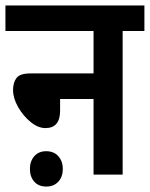

<svg xmlns="http://www.w3.org/2000/svg" viewBox="-20 -642 551 706"><path d="M0 -622H511V-528H431V0H324V-278H201V-235Q201 -171 147 -171Q120 -171 92.5 -193.5Q65 -216 46.5 -248.5Q28 -281 28 -311Q28 -338 40.5 -355Q53 -372 92 -372H324V-528H0ZM90 -21Q90 -49 106 -67.5Q122 -86 150 -86Q178 -86 194.5 -67.5Q211 -49 211 -21Q211 8 194.5 26Q178 44 150 44Q122 44 106 26Q90 8 90 -21Z"/></svg>

Font: Noto Sans Condensed SemiBold
Style: Regular
Weight: 600
Width: 3
Designer: Monotype Design Team
Foundry: Monotype Imaging Inc.
Version: Version 2.013; ttfautohint (v1.8.4.7-5d5b)